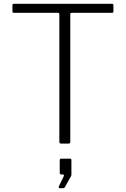

<svg xmlns="http://www.w3.org/2000/svg" viewBox="-20 -762 668 1019"><path d="M46 -734V-702C46 -698.7 46.7 -696.5 48 -695.5C49.3 -694.5 51.7 -694 55 -694H285C289 -694 291.7 -693.5 293 -692.5C294.3 -691.5 295 -689 295 -685V-11C295 -6.3 295.8 -3.3 297.5 -2C299.2 -0.7 302 0 306 0H343C347 0 349.7 -0.8 351 -2.5C352.3 -4.2 353 -7 353 -11V-685C353 -689 353.7 -691.5 355 -692.5C356.3 -693.5 359 -694 363 -694H573C576.3 -694 578.7 -694.5 580 -695.5C581.3 -696.5 582 -698.7 582 -702V-734C582 -739.3 579.3 -742 574 -742H54C48.7 -742 46 -739.3 46 -734ZM292.5 234C293.5 236 295 237 297 237H310C314.7 237 318 236.5 320 235.5C322 234.5 323.7 232.7 325 230L358 171L359 164V88C359 82.7 356.7 80 352 80H304C299.3 80 297 83 297 89V154C297 158 297.7 160.7 299 162C300.3 163.3 302.7 164 306 164H314C316.7 164 318.3 165 319 167C319.7 169 319.3 171.3 318 174L292 228C291.3 230 291.5 232 292.5 234Z"/></svg>

Font: Libre Franklin ExtraLight
Style: Regular
Weight: 275
Designer: Pablo Impallari, Rodrigo Fuenzalida
Foundry: Impallari Type
Version: Version 1.002; ttfautohint (v1.5)